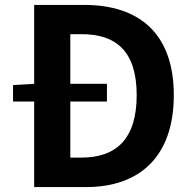

<svg xmlns="http://www.w3.org/2000/svg" viewBox="-20 -761 782 781"><path d="M119 0H330C548 0 687 -124 687 -374C687 -623 548 -741 322 -741H119V-420L33 -415V-348H119ZM266 -120V-348H415V-420H266V-622H312C451 -622 536 -554 536 -374C536 -194 451 -120 312 -120Z"/></svg>

Font: Noto Sans Mono CJK HK
Style: Bold
Weight: 700
Designer: Ryoko NISHIZUKA 西塚涼子 (kana, bopomofo & ideographs); Paul D. Hunt (Latin, Greek & Cyrillic); Sandoll Communications 산돌커뮤니
Foundry: Adobe
Version: Version 2.004;hotconv 1.0.118;makeotfexe 2.5.65603